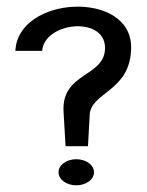

<svg xmlns="http://www.w3.org/2000/svg" viewBox="-20 -543 439 574"><path d="M26 -391H106C113 -477 291 -496 294 -402C296 -311 163 -329 170 -209L176 -106H243L248 -196C248 -269 372 -267 372 -402C372 -574 33 -556 26 -391ZM155 -28C155 -6 179 11 208 11C237 11 261 -6 261 -28C261 -50 237 -67 208 -67C179 -67 155 -50 155 -28Z"/></svg>

Font: Charger Sport
Style: Df
Weight: 400
Designer: Jasper
Foundry: Cannot Into Space Fonts
Version: Version 1.1